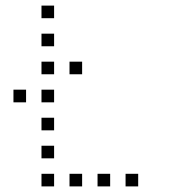

<svg xmlns="http://www.w3.org/2000/svg" viewBox="-20 -693 640 685"><path d="M129 -673Q128 -673 128 -673Q128 -673 128 -672V-629Q128 -628 128 -628Q128 -628 129 -628H172Q173 -628 173 -628Q173 -628 173 -629V-672Q173 -673 173 -673Q173 -673 172 -673ZM129 -573Q128 -573 128 -573Q128 -573 128 -572V-529Q128 -528 128 -528Q128 -528 129 -528H172Q173 -528 173 -528Q173 -528 173 -529V-572Q173 -573 173 -573Q173 -573 172 -573ZM129 -473Q128 -473 128 -473Q128 -473 128 -472V-429Q128 -428 128 -428Q128 -428 129 -428H172Q173 -428 173 -428Q173 -428 173 -429V-472Q173 -473 173 -473Q173 -473 172 -473ZM229 -473Q228 -473 228 -473Q228 -473 228 -472V-429Q228 -428 228 -428Q228 -428 229 -428H272Q273 -428 273 -428Q273 -428 273 -429V-472Q273 -473 273 -473Q273 -473 272 -473ZM29 -373Q28 -373 28 -373Q28 -373 28 -372V-329Q28 -328 28 -328Q28 -328 29 -328H72Q73 -328 73 -328Q73 -328 73 -329V-372Q73 -373 73 -373Q73 -373 72 -373ZM129 -373Q128 -373 128 -373Q128 -373 128 -372V-329Q128 -328 128 -328Q128 -328 129 -328H172Q173 -328 173 -328Q173 -328 173 -329V-372Q173 -373 173 -373Q173 -373 172 -373ZM129 -273Q128 -273 128 -273Q128 -273 128 -272V-229Q128 -228 128 -228Q128 -228 129 -228H172Q173 -228 173 -228Q173 -228 173 -229V-272Q173 -273 173 -273Q173 -273 172 -273ZM129 -173Q128 -173 128 -173Q128 -173 128 -172V-129Q128 -128 128 -128Q128 -128 129 -128H172Q173 -128 173 -128Q173 -128 173 -129V-172Q173 -173 173 -173Q173 -173 172 -173ZM129 -73Q128 -73 128 -73Q128 -73 128 -72V-29Q128 -28 128 -28Q128 -28 129 -28H172Q173 -28 173 -28Q173 -28 173 -29V-72Q173 -73 173 -73Q173 -73 172 -73ZM229 -73Q228 -73 228 -73Q228 -73 228 -72V-29Q228 -28 228 -28Q228 -28 229 -28H272Q273 -28 273 -28Q273 -28 273 -29V-72Q273 -73 273 -73Q273 -73 272 -73ZM329 -73Q328 -73 328 -73Q328 -73 328 -72V-29Q328 -28 328 -28Q328 -28 329 -28H372Q373 -28 373 -28Q373 -28 373 -29V-72Q373 -73 373 -73Q373 -73 372 -73ZM429 -73Q428 -73 428 -73Q428 -73 428 -72V-29Q428 -28 428 -28Q428 -28 429 -28H472Q473 -28 473 -28Q473 -28 473 -29V-72Q473 -73 473 -73Q473 -73 472 -73Z"/></svg>

Font: Doto Light
Style: Regular
Weight: 300
Monospace: yes
Version: Version 1.000